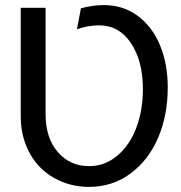

<svg xmlns="http://www.w3.org/2000/svg" viewBox="-20 -732 714 759"><path d="M62 -272V-701.2H160.2V-280.8Q160.2 -186.5 208.5 -130.9Q256.8 -75.2 332 -75.2Q394.5 -75.2 443.6 -116.5Q492.7 -157.7 518.8 -226.8Q544.9 -295.9 544.9 -379.9Q544.9 -490.7 497.8 -561.3Q450.7 -631.8 372.1 -631.8Q327.1 -631.8 284.2 -616.2L299.8 -699.2Q346.7 -711.9 391.1 -711.9Q467.3 -711.9 525.1 -668.7Q583 -625.5 613 -552Q643.1 -478.5 643.1 -386.2Q643.1 -277.3 605.5 -188.5Q567.9 -99.6 496.3 -46.4Q424.8 6.8 332 6.8Q275.9 6.8 226.6 -12.9Q177.2 -32.7 140.9 -68.4Q104.5 -104 83.3 -156.7Q62 -209.5 62 -272Z"/></svg>

Font: LT Superior Med
Style: Regular
Weight: 500
Designer: Daniel Lyons
Foundry: LyonsType
Version: Version 1.000